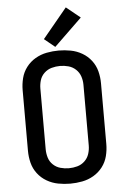

<svg xmlns="http://www.w3.org/2000/svg" viewBox="-64 -1026 703 1079"><g transform="rotate(-5 288.0 -486.5)"><path d="M288 8Q322 8 356 1.5Q390 -5 420 -22.5Q450 -40 471 -67.5Q492 -95 500.5 -128.5Q509 -162 509 -197V-539Q509 -573 500.5 -606.5Q492 -640 471 -667.5Q450 -695 420 -712.5Q390 -730 356 -736.5Q322 -743 288 -743Q254 -743 220 -736.5Q186 -730 156 -712.5Q126 -695 105 -667.5Q84 -640 75.5 -606.5Q67 -573 67 -539V-197Q67 -162 75.5 -128.5Q84 -95 105 -67.5Q126 -40 156 -22.5Q186 -5 220 1.5Q254 8 288 8ZM288 -79Q264 -79 240.5 -85.5Q217 -92 199 -109Q181 -126 174 -149.5Q167 -173 167 -197V-539Q167 -563 174 -586Q181 -609 199 -626Q217 -643 240.5 -649.5Q264 -656 288 -656Q312 -656 335.5 -649.5Q359 -643 377 -626Q395 -609 402.5 -586Q410 -563 410 -539V-197Q410 -173 402.5 -149.5Q395 -126 377 -109Q359 -92 335.5 -85.5Q312 -79 288 -79ZM271 -765 428 -917 349 -981 211 -814Z"/></g></svg>

Font: Iosevka Sparkle Medium
Style: Regular
Weight: 500
Designer: Belleve Invis
Foundry: Belleve Invis
Version: Version 4.5.0; ttfautohint (v1.8.3)